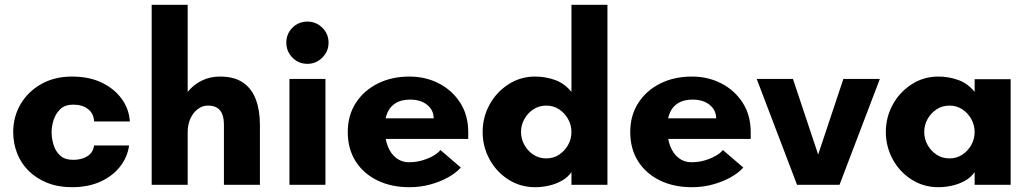

<svg xmlns="http://www.w3.org/2000/svg" viewBox="-20 -770 4291 800"><path d="M280 10Q223 10 177.5 -8Q132 -26 100 -57.5Q68 -89 51.5 -131Q35 -173 35 -220Q35 -283 65.5 -335.5Q96 -388 151.5 -419.5Q207 -451 280 -451Q352 -451 404.5 -425.5Q457 -400 487.5 -357.5Q518 -315 521 -264H372Q371 -296 347.5 -315Q324 -334 285 -334Q251 -334 231.5 -315.5Q212 -297 203.5 -270.5Q195 -244 195 -219Q195 -194 203 -167Q211 -140 230.5 -122Q250 -104 285 -104Q320 -104 344 -119Q368 -134 372 -164H518Q511 -115 480 -75.5Q449 -36 398 -13Q347 10 280 10Z M612 0V-750H762V-387Q785 -416 819.5 -433.5Q854 -451 897 -451Q956 -451 992.5 -426Q1029 -401 1046 -355.5Q1063 -310 1063 -250V0H913V-250Q913 -276 906 -294Q899 -312 884.5 -321Q870 -330 846 -330Q823 -330 803.5 -315Q784 -300 773 -275Q762 -250 762 -220V0Z M1186 0V-441H1336V0ZM1261 -504Q1223.8 -504 1198.4 -530Q1173 -556 1173 -592Q1173 -629 1198.4 -654.5Q1223.8 -680 1261 -680Q1297 -680 1323 -654.5Q1349 -629 1349 -592Q1349 -556 1323 -530Q1297 -504 1261 -504Z M1686 10Q1610 10 1552 -18.5Q1494 -47 1461.5 -98.5Q1429 -150 1429 -220Q1429 -289 1462.5 -341Q1496 -393 1554 -422Q1612 -451 1686 -451Q1753 -451 1808.5 -422.5Q1864 -394 1897.5 -342Q1931 -290 1931 -219V-191H1558V-277H1787Q1787 -311 1760 -333Q1733 -355 1689 -355Q1653 -355 1629.5 -341Q1606 -327 1594.5 -301Q1583 -275 1583 -239Q1583 -194 1595.5 -161.5Q1608 -129 1631 -111.5Q1654 -94 1683 -94Q1714 -94 1740.5 -102Q1767 -110 1786.5 -121.5Q1806 -133 1815 -145L1900 -72Q1881 -50 1848 -31.5Q1815 -13 1773.5 -1.5Q1732 10 1686 10Z M2210 10Q2148 10 2098 -22Q2048 -54 2019.5 -106.7Q1991 -159.5 1991 -219.7Q1991 -281 2019.4 -333.3Q2047.8 -385.6 2097.9 -418.3Q2148 -451 2210 -451Q2252 -451 2292 -437Q2332 -423 2361 -387V-750H2511V0H2361V-53Q2346 -31 2321 -17Q2296 -3 2267 3.5Q2238 10 2210 10ZM2255.9 -110Q2286 -110 2309.5 -125.5Q2333 -141 2347 -165.9Q2361 -190.9 2361 -219.6Q2361 -249 2347 -274Q2333 -299 2309.6 -314.5Q2286.2 -330 2256.1 -330Q2226 -330 2202.5 -314.5Q2179 -299 2165 -274.2Q2151 -249.5 2151 -219.9Q2151 -191 2165 -166Q2179 -141 2202.4 -125.5Q2225.8 -110 2255.9 -110Z M2863 10Q2787 10 2729 -18.5Q2671 -47 2638.5 -98.5Q2606 -150 2606 -220Q2606 -289 2639.5 -341Q2673 -393 2731 -422Q2789 -451 2863 -451Q2930 -451 2985.5 -422.5Q3041 -394 3074.5 -342Q3108 -290 3108 -219V-191H2735V-277H2964Q2964 -311 2937 -333Q2910 -355 2866 -355Q2830 -355 2806.5 -341Q2783 -327 2771.5 -301Q2760 -275 2760 -239Q2760 -194 2772.5 -161.5Q2785 -129 2808 -111.5Q2831 -94 2860 -94Q2891 -94 2917.5 -102Q2944 -110 2963.5 -121.5Q2983 -133 2992 -145L3077 -72Q3058 -50 3025 -31.5Q2992 -13 2950.5 -1.5Q2909 10 2863 10Z M3301 0 3133 -441H3284L3389 -126L3494 -441H3646L3478 0Z M3890 10Q3828 10 3778 -22Q3728 -54 3699.5 -106.7Q3671 -159.5 3671 -219.7Q3671 -281 3699.4 -333.3Q3727.8 -385.6 3777.9 -418.3Q3828 -451 3890 -451Q3932 -451 3972 -437Q4012 -423 4041 -387V-440H4191V0H4041V-53Q4026 -31 4001 -17Q3976 -3 3947 3.5Q3918 10 3890 10ZM3935.9 -110Q3966 -110 3989.5 -125.5Q4013 -141 4027 -165.9Q4041 -190.9 4041 -219.6Q4041 -249 4027 -274Q4013 -299 3989.6 -314.5Q3966.2 -330 3936.1 -330Q3906 -330 3882.5 -314.5Q3859 -299 3845 -274.2Q3831 -249.5 3831 -219.9Q3831 -191 3845 -166Q3859 -141 3882.4 -125.5Q3905.8 -110 3935.9 -110Z"/></svg>

Font: Teachers
Style: Regular
Weight: 400
Designer: Alfredo Marco Pradil, Chank Diesel
Version: Version 1.001